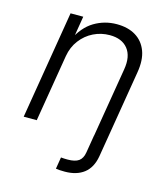

<svg xmlns="http://www.w3.org/2000/svg" viewBox="-113 -641 815 936"><g transform="rotate(15 294.5 -173.0)"><path d="M255.9 204.1 265.6 145Q273.9 146 283.9 146.2Q293.9 146.5 299.3 146.5Q336.9 146.5 355.5 133.1Q374 119.6 378.9 88.9L393.6 0H460L444.8 91.3Q434.6 149.9 397.5 178.5Q360.4 207 300.8 207Q288.1 207 275.6 206.3Q263.2 205.6 255.9 204.1ZM160.6 -338.4 104.5 0H38.6L128.9 -545.9H192.9L171.9 -418.5L161.6 -420.4Q195.3 -490.7 247.6 -522Q299.8 -553.2 361.3 -553.2Q418 -553.2 456.8 -529.5Q495.6 -505.9 512.5 -460.9Q529.3 -416 518.1 -351.1L460 0H394L452.1 -350.1Q463.4 -417.5 433.3 -455.1Q403.3 -492.7 341.8 -492.7Q298.3 -492.7 260 -473.9Q221.7 -455.1 195.1 -420.2Q168.5 -385.3 160.6 -338.4Z"/></g></svg>

Font: Inter Light
Style: Italic
Weight: 300
Italic angle: -9.3988°
Designer: Rasmus Andersson
Foundry: rsms
Version: Version 4.001;git-66647c0bb